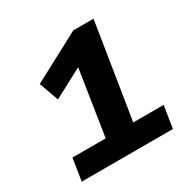

<svg xmlns="http://www.w3.org/2000/svg" viewBox="-159 -853 988 1001"><g transform="rotate(-30 335.5 -352.5)"><path d="M53 0 74 -133H274L342 -570L416 -569L160 -433L118 -550L409 -705H531L440 -133H623L602 0Z"/></g></svg>

Font: Nunito Sans 7pt SemiExpanded ExtraBold
Style: Italic
Weight: 800
Width: 6
Italic angle: -9°
Designer: Vernon Adams
Foundry: Vernon Adams
Version: Version 3.101;gftools[0.9.27]